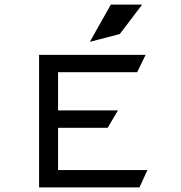

<svg xmlns="http://www.w3.org/2000/svg" viewBox="-20 -820 794 840"><path d="M504 -671 602 -800H465L373 -637ZM234 -504H580L617 -580H151V0H590L625 -76H234V-261H451L496 -337H234Z"/></svg>

Font: Charger Monospace
Style: Regular
Weight: 400
Designer: Jasper
Foundry: Cannot Into Space Fonts
Version: Version 0.980